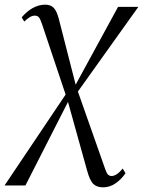

<svg xmlns="http://www.w3.org/2000/svg" viewBox="-70 -552 614 823"><path d="M372 251Q345 251 330 236.5Q315 222 303 178L219 -124L213 -141.5L109 -452Q102.5 -471.5 96.2 -478.2Q90 -485 79 -485Q68 -485 56.2 -477.5Q44.5 -470 34 -459.5L23 -477.5Q44 -503 70.2 -517.5Q96.5 -532 123.5 -532Q147.5 -532 160.5 -518.2Q173.5 -504.5 182.5 -469.5L257 -178.5L262 -165L381 173Q387 190.5 393.2 196.5Q399.5 202.5 408.5 202.5Q418.5 202.5 430.8 194.5Q443 186.5 456 170.5L468 190.5Q449.5 217.5 424.8 234.2Q400 251 372 251ZM-50.5 243 218.5 -157.5 248 -177.5 436 -522.5H523L258.5 -152L227 -126L39 243Z"/></svg>

Font: Merriweather 96pt Light
Style: Italic
Weight: 300
Italic angle: -7.8°
Version: Version 2.101